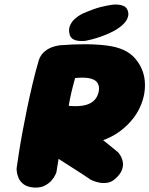

<svg xmlns="http://www.w3.org/2000/svg" viewBox="-20 -854 676 869"><path d="M136 -5Q104 -7 87 -20Q70 -33 63.5 -49.5Q57 -66 56 -78.5Q55 -91 55 -91Q59 -119 65.5 -161.5Q72 -204 81.5 -255.5Q91 -307 102.5 -362.5Q114 -418 127 -473Q140 -528 154 -576Q154 -576 157 -585.5Q160 -595 169.5 -608Q179 -621 198.5 -632.5Q218 -644 250 -649Q375 -659 463 -648Q551 -637 591 -590Q631 -544 635.5 -485Q640 -426 613.5 -368.5Q587 -311 532 -267Q509 -248 478.5 -233Q448 -218 412 -208.5Q376 -199 336.5 -196.5Q297 -194 256 -200L235 -73Q235 -73 230 -62Q225 -51 213.5 -37.5Q202 -24 183 -14Q164 -4 136 -5ZM390 -41Q355 -65 323 -85Q291 -105 255 -128.5Q219 -152 171 -184Q171 -190 188 -202Q205 -214 229 -227.5Q253 -241 277 -253.5Q301 -266 317 -274Q333 -282 333 -282Q360 -269 377 -261Q394 -253 407.5 -245.5Q421 -238 434.5 -228.5Q448 -219 466.5 -204Q485 -189 514 -165Q514 -165 519 -159Q524 -153 529.5 -141.5Q535 -130 536.5 -115.5Q538 -101 531 -83Q524 -65 503 -46Q486 -30 466.5 -27Q447 -24 429.5 -27.5Q412 -31 401 -36Q390 -41 390 -41ZM291 -375Q324 -372 348 -375Q372 -378 388 -386.5Q404 -395 413 -407.5Q422 -420 426 -436Q430 -454 426.5 -466.5Q423 -479 414.5 -486.5Q406 -494 392 -498Q378 -502 360 -502.5Q342 -503 320 -501Q311 -469 303.5 -437.5Q296 -406 291 -375ZM366 -669Q366 -669 357 -668.5Q348 -668 335.5 -669Q323 -670 312 -676Q301 -682 296 -695Q289 -718 296 -736Q303 -754 316.5 -766.5Q330 -779 341.5 -785.5Q353 -792 353 -792Q406 -815 435 -822Q464 -829 484 -832Q484 -832 493 -833Q502 -834 515 -833Q528 -832 539.5 -827Q551 -822 557 -809Q563 -794 560 -781Q557 -768 550 -758.5Q543 -749 537 -743.5Q531 -738 531 -738Q512 -722 488 -710Q464 -698 440 -689.5Q416 -681 396.5 -676Q377 -671 366 -669Z"/></svg>

Font: Sour Gummy Black
Style: Italic
Weight: 900
Italic angle: -11.3°
Designer: Stefie Justprince
Foundry: Eifetstype
Version: Version 1.000